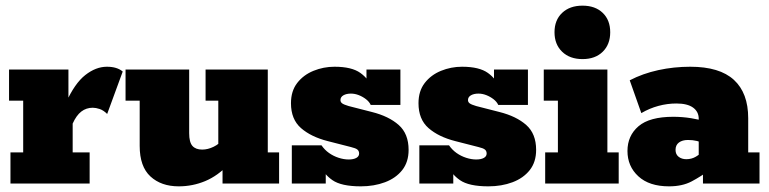

<svg xmlns="http://www.w3.org/2000/svg" viewBox="-20 -649 2719 679"><path d="M17 0V-110H62V-293H12V-403H222V-268L213 -285Q244 -354 281.5 -383.5Q319 -413 358 -413Q394 -413 414 -396L359 -246Q346 -259 332.5 -263.5Q319 -268 308 -268Q285 -268 267.5 -254.5Q250 -241 237 -212V-110H297V0Z M612 10Q550 10 512 -25Q474 -60 474 -133V-293H424V-403H649V-178Q649 -146 660.5 -133Q672 -120 695 -120Q715 -120 735.5 -130Q756 -140 769 -157L752 -120V-293H707V-403H927V-110H967V0H767V-67L789 -68Q750 -27 705.5 -8.5Q661 10 612 10Z M1256 10Q1187 10 1155.5 -12Q1124 -34 1116 -62L1132 -70V0H1012V-135H1117Q1128 -119 1143.5 -108Q1159 -97 1177.5 -91Q1196 -85 1213 -85Q1230 -85 1240 -90.5Q1250 -96 1250 -106Q1250 -115 1244 -120Q1238 -125 1221 -129L1139 -150Q1080 -165 1044.5 -196Q1009 -227 1009 -284Q1009 -327 1031 -355.5Q1053 -384 1088.5 -398.5Q1124 -413 1163 -413Q1224 -413 1254.5 -391Q1285 -369 1292 -341L1276 -343V-403H1396V-278H1291Q1286 -289 1274.5 -298Q1263 -307 1249 -312.5Q1235 -318 1221 -318Q1205 -318 1194.5 -312Q1184 -306 1184 -295Q1184 -288 1190 -283.5Q1196 -279 1213 -274L1295 -253Q1355 -238 1390 -207Q1425 -176 1425 -119Q1425 -76 1402.5 -47.5Q1380 -19 1341.5 -4.5Q1303 10 1256 10Z M1707 10Q1638 10 1606.5 -12Q1575 -34 1567 -62L1583 -70V0H1463V-135H1568Q1579 -119 1594.5 -108Q1610 -97 1628.5 -91Q1647 -85 1664 -85Q1681 -85 1691 -90.5Q1701 -96 1701 -106Q1701 -115 1695 -120Q1689 -125 1672 -129L1590 -150Q1531 -165 1495.5 -196Q1460 -227 1460 -284Q1460 -327 1482 -355.5Q1504 -384 1539.5 -398.5Q1575 -413 1614 -413Q1675 -413 1705.5 -391Q1736 -369 1743 -341L1727 -343V-403H1847V-278H1742Q1737 -289 1725.5 -298Q1714 -307 1700 -312.5Q1686 -318 1672 -318Q1656 -318 1645.5 -312Q1635 -306 1635 -295Q1635 -288 1641 -283.5Q1647 -279 1664 -274L1746 -253Q1806 -238 1841 -207Q1876 -176 1876 -119Q1876 -76 1853.5 -47.5Q1831 -19 1792.5 -4.5Q1754 10 1707 10Z M1908 0V-110H1953V-293H1903V-403H2128V-110H2168V0ZM2040 -440Q1995 -440 1968 -466Q1941 -492 1941 -535Q1941 -578 1968 -603.5Q1995 -629 2040 -629Q2085 -629 2111.5 -603.5Q2138 -578 2138 -535Q2138 -492 2111.5 -466Q2085 -440 2040 -440Z M2346 10Q2276 10 2237.5 -25.5Q2199 -61 2199 -115Q2199 -169 2238 -202.5Q2277 -236 2361 -236Q2393 -236 2424 -231Q2455 -226 2470 -220L2451 -206V-229Q2451 -254 2431 -268.5Q2411 -283 2372 -283Q2340 -283 2308.5 -274.5Q2277 -266 2248 -249L2207 -365Q2253 -389 2308 -401Q2363 -413 2421 -413Q2525 -413 2575.5 -366.5Q2626 -320 2626 -231V-110H2666V0H2466V-68L2493 -50Q2459 -25 2426 -7.5Q2393 10 2346 10ZM2407 -86Q2426 -86 2441 -95Q2456 -104 2466 -115L2451 -78V-169L2469 -141Q2459 -147 2444.5 -150.5Q2430 -154 2413 -154Q2393 -154 2381 -145Q2369 -136 2369 -119Q2369 -103 2380 -94.5Q2391 -86 2407 -86Z"/></svg>

Font: Rokkitt SemiBold Black
Style: Regular
Weight: 900
Version: Version 3.103